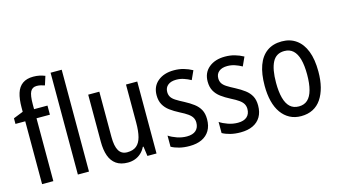

<svg xmlns="http://www.w3.org/2000/svg" viewBox="-86 -1069 2436 1384"><g transform="rotate(-15 1132.0 -377.5)"><path d="M268 -469H168V0H84V-469H11V-511L84 -540V-571Q84 -635 97.5 -678Q111 -721 142 -743Q173 -765 222 -765Q247 -765 268 -760.5Q289 -756 309 -748L288 -682Q274 -687 259 -690.5Q244 -694 229 -694Q196 -694 182 -667Q168 -640 168 -573V-537H268Z M434 0H351V-760H434Z M938 -537V0H870L860 -72H855Q842 -45 821.5 -26.5Q801 -8 776 1Q751 10 723 10Q670 10 636.5 -13.5Q603 -37 587.5 -80.5Q572 -124 572 -186V-537H655V-199Q655 -130 675 -96.5Q695 -63 737 -63Q781 -63 806.5 -84Q832 -105 843 -147Q854 -189 854 -253V-537Z M1354 -145Q1354 -95 1333.5 -60.5Q1313 -26 1275 -8Q1237 10 1183 10Q1141 10 1107 1.5Q1073 -7 1048 -21V-104Q1073 -87 1109 -74.5Q1145 -62 1182 -62Q1227 -62 1250 -83Q1273 -104 1273 -141Q1273 -161 1264 -177.5Q1255 -194 1233.5 -209.5Q1212 -225 1176 -243Q1137 -263 1108 -284.5Q1079 -306 1063 -335Q1047 -364 1047 -405Q1047 -471 1093 -509Q1139 -547 1213 -547Q1252 -547 1285.5 -537.5Q1319 -528 1350 -511L1320 -445Q1295 -459 1268 -468Q1241 -477 1212 -477Q1172 -477 1149.5 -458.5Q1127 -440 1127 -408Q1127 -387 1136.5 -371Q1146 -355 1168.5 -340.5Q1191 -326 1228 -307Q1266 -287 1294.5 -265.5Q1323 -244 1338.5 -215.5Q1354 -187 1354 -145Z M1735 -145Q1735 -95 1714.5 -60.5Q1694 -26 1656 -8Q1618 10 1564 10Q1522 10 1488 1.5Q1454 -7 1429 -21V-104Q1454 -87 1490 -74.5Q1526 -62 1563 -62Q1608 -62 1631 -83Q1654 -104 1654 -141Q1654 -161 1645 -177.5Q1636 -194 1614.5 -209.5Q1593 -225 1557 -243Q1518 -263 1489 -284.5Q1460 -306 1444 -335Q1428 -364 1428 -405Q1428 -471 1474 -509Q1520 -547 1594 -547Q1633 -547 1666.5 -537.5Q1700 -528 1731 -511L1701 -445Q1676 -459 1649 -468Q1622 -477 1593 -477Q1553 -477 1530.5 -458.5Q1508 -440 1508 -408Q1508 -387 1517.5 -371Q1527 -355 1549.5 -340.5Q1572 -326 1609 -307Q1647 -287 1675.5 -265.5Q1704 -244 1719.5 -215.5Q1735 -187 1735 -145Z M2218 -269Q2218 -205 2205 -154Q2192 -103 2167 -66Q2142 -29 2104 -9.5Q2066 10 2016 10Q1969 10 1932 -9.5Q1895 -29 1869 -65.5Q1843 -102 1830 -153.5Q1817 -205 1817 -269Q1817 -358 1839.5 -420Q1862 -482 1907 -514.5Q1952 -547 2018 -547Q2080 -547 2125 -515Q2170 -483 2194 -421.5Q2218 -360 2218 -269ZM1902 -269Q1902 -202 1914.5 -155.5Q1927 -109 1952.5 -85.5Q1978 -62 2018 -62Q2058 -62 2083.5 -85.5Q2109 -109 2121.5 -155.5Q2134 -202 2134 -269Q2134 -337 2121.5 -382.5Q2109 -428 2083.5 -451.5Q2058 -475 2018 -475Q1957 -475 1929.5 -422.5Q1902 -370 1902 -269Z"/></g></svg>

Font: Noto Sans Arabic Condensed
Style: Regular
Weight: 400
Width: 3
Designer: Monotype Design Team, Nadine Chahine, Nizar Qandah and Khaled Hosny
Foundry: Monotype Imaging Inc.
Version: Version 2.012